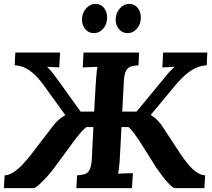

<svg xmlns="http://www.w3.org/2000/svg" viewBox="-28 -971 1094 991"><path d="M-8 0 -4 -66Q19 -67 42 -82Q65 -97 88 -121.5Q111 -146 133 -174L244 -319Q256 -336 272.5 -350.5Q289 -365 309 -377L197 -532Q167 -573 141 -594.5Q115 -616 92.5 -624.5Q70 -633 48 -634L51 -700H282L278 -623Q268 -624 249.5 -624.5Q231 -625 215 -626Q227 -616 247.5 -589.5Q268 -563 294 -526L388 -395H458L466 -536Q468 -563 470 -588Q472 -613 475 -626Q459 -625 434.5 -624.5Q410 -624 399 -623L403 -700H690L687 -634Q665 -633 648.5 -628Q632 -623 622.5 -605.5Q613 -588 611 -547L603 -395H677L785 -526Q814 -561 829.5 -580Q845 -599 855 -609Q865 -619 874 -626Q858 -625 839.5 -624.5Q821 -624 810 -623L814 -700H1042L1039 -634Q1017 -633 993 -624.5Q969 -616 941 -594.5Q913 -573 878 -532L750 -378Q770 -365 784.5 -350.5Q799 -336 810 -319L905 -174Q924 -146 944.5 -121.5Q965 -97 987 -82Q1009 -67 1031 -66L1027 0H873Q865 -1 848 -18Q831 -35 812.5 -59Q794 -83 781 -102L690 -246Q677 -265 662.5 -285Q648 -305 635 -315H599L591 -164Q590 -137 587 -112Q584 -87 582 -74Q599 -76 623.5 -76.5Q648 -77 658 -77L653 0H366L370 -66Q393 -67 409 -72Q425 -77 434.5 -95Q444 -113 446 -153L454 -315H418Q404 -305 387 -285Q370 -265 356 -246L250 -102Q236 -83 214.5 -59Q193 -35 174 -18Q155 -1 146 0ZM630 -800Q604 -800 586.5 -820Q569 -840 569 -870Q569 -903 590 -927Q611 -951 639 -951Q666 -951 682.5 -930.5Q699 -910 699 -881Q699 -847 679 -823.5Q659 -800 630 -800ZM456 -800Q430 -800 412.5 -820Q395 -840 395 -870Q395 -903 416 -927Q437 -951 465 -951Q492 -951 508.5 -930.5Q525 -910 525 -881Q525 -847 505 -823.5Q485 -800 456 -800Z"/></svg>

Font: Lora
Style: Bold Italic
Weight: 700
Italic angle: -3°
Designer: Olga Karpushina, Alexei Vanyashin (Cyrillic)
Foundry: Cyreal
Version: Version 3.004